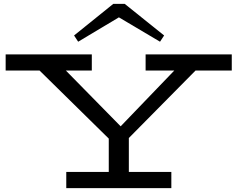

<svg xmlns="http://www.w3.org/2000/svg" viewBox="-20 -965 1217 985"><path d="M641 -257V-83H859V0H320V-83H538V-254L183 -603H9V-686H451V-603H318L599 -317L874 -603H727V-686H1169V-603H983ZM360 -783 561 -945H620L822 -783L801 -751L590 -876L381 -751Z"/></svg>

Font: BioRhyme Expanded
Style: Regular
Weight: 400
Width: 7
Designer: Aoife Mooney
Foundry: Aoife Mooney Type
Version: Version 1.001